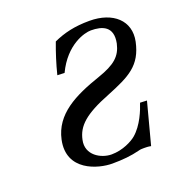

<svg xmlns="http://www.w3.org/2000/svg" viewBox="-91 -518 571 607"><g transform="rotate(-20 195.0 -214.5)"><path d="M358 -140 335 -141C328 -119 310 -73 279 -47C266 -36 233 -18 195 -18C160 -18 113 -44 124 -93C133 -136 163 -165 250 -199C329 -231 372 -252 388 -327C402 -394 352 -439 273 -439C223 -439 186 -430 151 -414C139 -382 128 -348 119 -312L143 -311C182 -393 246 -409 267 -409C305 -409 341 -397 330 -342C321 -302 298 -282 240 -262C152 -232 79 -196 62 -116C41 -17 140 10 187 10C222 10 252 7 279 0C286 -2 291 -2 298 -2C303 -2 312 -2 321 0Z"/></g></svg>

Font: Libertinus Sans
Style: Italic
Weight: 400
Italic angle: -12°
Designer: Philipp H. Poll, Khaled Hosny
Foundry: Caleb Maclennan
Version: Version 7.050;RELEASE